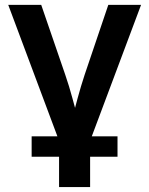

<svg xmlns="http://www.w3.org/2000/svg" viewBox="-20 -549 601 773"><path d="M221.2 26.9 13.2 -529.3H146L242.7 -248Q258.8 -201.2 271.5 -153.8Q284.2 -106.4 297.4 -58.6H267.1Q279.8 -106.4 292.5 -153.6Q305.2 -200.7 320.8 -248L416 -529.3H547.9L339.4 26.9ZM217.8 204.1V-2.9H342.8V204.1ZM107.4 82V0H453.1V82Z"/></svg>

Font: Inter 24pt SemiBold
Style: Regular
Weight: 600
Designer: Rasmus Andersson
Foundry: rsms
Version: Version 4.001;git-66647c0bb